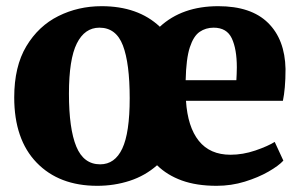

<svg xmlns="http://www.w3.org/2000/svg" viewBox="-20 -590 975 621"><path d="M294.5 11Q171 11 98.5 -64Q26 -139 26 -275Q26 -375 65.2 -440.5Q104.5 -506 168.8 -538Q233 -570 308.5 -570Q426.5 -570 497 -503.5Q569 -570 686 -570Q792 -570 846.8 -516.2Q901.5 -462.5 903.5 -367Q903.5 -333 901.2 -308Q899 -283 895 -264H581.5Q587 -179.5 623 -134.5Q659 -89.5 725.5 -89.5Q765.5 -89.5 805.8 -103.2Q846 -117 868.5 -131L896.5 -70.5Q881.5 -54 848.5 -35Q815.5 -16 771.8 -2.5Q728 11 680.5 11Q616 11 568.2 -6.2Q520.5 -23.5 488 -55.5Q449.5 -21.5 399.5 -5.2Q349.5 11 294.5 11ZM203 -287Q203 -173.5 226.8 -116Q250.5 -58.5 304 -58.5Q351.5 -58.5 375.5 -109.5Q399.5 -160.5 399.5 -272Q399.5 -385.5 377.5 -443Q355.5 -500.5 301.5 -500.5Q254 -500.5 228.5 -449.5Q203 -398.5 203 -287ZM580.5 -330.5H744.5Q745 -341 745.5 -351.2Q746 -361.5 746 -372Q746 -431 729.8 -465.8Q713.5 -500.5 671 -500.5Q645.5 -500.5 625.8 -487Q606 -473.5 594 -437Q582 -400.5 580.5 -330.5Z"/></svg>

Font: Merriweather Black
Style: Regular
Weight: 900
Designer: Eben Sorkin
Foundry: Eben Sorkin
Version: Version 2.200;gftools[0.9.31]